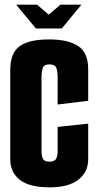

<svg xmlns="http://www.w3.org/2000/svg" viewBox="-20 -795 417 823"><path d="M49 -775H139L189 -732L239 -775H329L245 -673H134ZM194 8Q105 8 64.5 -24.5Q24 -57 24 -112V-496Q24 -567 63.5 -596.5Q103 -626 191 -626Q273 -626 316 -597Q359 -568 358 -495V-363L227 -347V-462Q227 -491 221 -505Q215 -519 191 -519Q168 -519 163 -503Q158 -487 158 -463V-144Q158 -127 164 -114.5Q170 -102 191 -102Q214 -102 220.5 -114.5Q227 -127 227 -144V-251L358 -265V-112Q358 -57 315.5 -24.5Q273 8 194 8Z"/></svg>

Font: Smooch Sans Thin ExtraBold
Style: Regular
Weight: 800
Version: Version 1.010